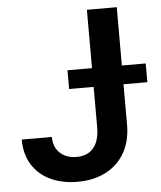

<svg xmlns="http://www.w3.org/2000/svg" viewBox="-52 -752 675 807"><g transform="rotate(-5 285.5 -348.5)"><path d="M470.7 -707V-460.9H571.3V-381.8H470.7V-210Q470.7 -142.6 442.4 -93Q414.1 -43.5 362.5 -16.8Q311 9.8 243.2 9.8Q180.2 9.8 130.6 -12.9Q81.1 -35.6 52.7 -80.1Q24.4 -124.5 24.4 -187.5H151.4Q151.4 -144.5 178 -119.6Q204.6 -94.7 248 -94.7Q294.4 -94.7 319.3 -124.3Q344.2 -153.8 344.7 -210V-381.8H241.2V-460.9H344.7V-707Z"/></g></svg>

Font: Pretendard JP SemiBold
Style: Regular
Weight: 600
Designer: Base glyphs from Inter by Rasmus Andersson; Hangeul glyphs from Noto Sans CJK(Source Han Sans) by Jang Soo-young and Kan
Foundry: Kil Hyung-jin
Version: Version 1.309